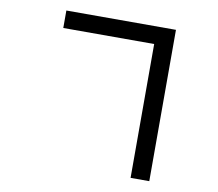

<svg xmlns="http://www.w3.org/2000/svg" viewBox="-88 -881 1175 1036"><g transform="rotate(10 500.0 -362.5)"><path d="M691.4 -681.6H193.4V-777.3H793.9V51.8H691.4Z"/></g></svg>

Font: Gen Shin Gothic Medium
Style: Regular
Weight: 500
Designer: [Source Han Sans]
Ryoko NISHIZUKA  (kana & ideographs); Paul D. Hunt (Latin, Greek & Cyrillic); Wenlong ZHANG  (bopomofo
Version: Version 1.002.20150607